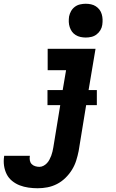

<svg xmlns="http://www.w3.org/2000/svg" viewBox="-97 -780 617 1023"><path d="M104 223Q79 223 54.5 219.5Q30 216 8 207.5Q-14 199 -32.5 184Q-51 169 -61.5 148Q-72 127 -75.5 102.5Q-79 78 -75 53V50H62V51Q60 63 62 74.5Q64 86 71.5 94Q79 102 90.5 105.5Q102 109 113 109Q124 109 134.5 103.5Q145 98 153 89.5Q161 81 166.5 70.5Q172 60 176 49.5Q180 39 182.5 28Q185 17 187 6L224 -220H156V-300H237L255 -406H157V-520H412L375 -300H419V-220H362L322 25Q317 50 309 75.5Q301 101 286.5 124.5Q272 148 251.5 168Q231 188 206.5 200.5Q182 213 156 218Q130 223 104 223ZM360 -580Q346 -580 332 -583Q318 -586 306 -593.5Q294 -601 286.5 -611.5Q279 -622 274.5 -635.5Q270 -649 269.5 -663Q269 -677 271 -692Q274 -707 281.5 -720.5Q289 -734 301.5 -743.5Q314 -753 329.5 -756.5Q345 -760 360 -760Q374 -760 388 -757Q402 -754 413.5 -746.5Q425 -739 433 -728.5Q441 -718 445 -704.5Q449 -691 449.5 -677Q450 -663 448 -648Q446 -633 438 -619.5Q430 -606 417.5 -596.5Q405 -587 390 -583.5Q375 -580 360 -580Z"/></svg>

Font: Iosevka Heavy Oblique
Style: Regular
Weight: 900
Italic angle: -9°
Monospace: yes
Designer: Belleve Invis
Foundry: Belleve Invis
Version: Version 32.5.0; ttfautohint (v1.8.4)